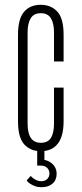

<svg xmlns="http://www.w3.org/2000/svg" viewBox="-20 -770 340 800"><path d="M55 -625Q55 -691 80 -720.5Q105 -750 150 -750Q192 -750 218.5 -722Q245 -694 245 -625V-514H205V-635Q205 -673 192 -694Q179 -715 150 -715Q121 -715 108 -694Q95 -673 95 -635V-255Q95 -175 150 -175Q180 -175 192.5 -196Q205 -217 205 -255V-405H245V-265Q245 -202 220.5 -171Q196 -140 150 -140Q107 -140 81 -168.5Q55 -197 55 -265ZM108 -37Q113 -31 120 -26Q126 -22 134 -18.5Q142 -15 152 -15Q167 -15 176.5 -24Q186 -33 186 -47Q186 -61 176.5 -70.5Q167 -80 150 -80H135V-150H165V-104Q188 -99 202 -83.5Q216 -68 216 -46Q216 -20 199 -5Q182 10 153 10Q137 10 125.5 5.5Q114 1 106 -4Q97 -10 91 -18Z"/></svg>

Font: Exetegue Light
Style: Regular
Weight: 300
Designer: Fábio Duarte Martins
Foundry: Fábio Duarte Martins
Version: Version 0.001